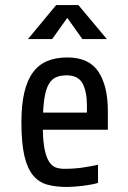

<svg xmlns="http://www.w3.org/2000/svg" viewBox="-20 -735 508 762"><path d="M150 -220Q151 -171 157.5 -140.5Q164 -110 175 -93Q186 -76 201 -70.5Q216 -65 235 -65Q277 -65 311.5 -70.5Q346 -76 369 -81V-9Q345 -2 308.5 2.5Q272 7 245 7Q202 7 168.5 -2Q135 -11 112 -38Q89 -65 77 -115.5Q65 -166 65 -250Q65 -319 76.5 -368Q88 -417 111 -448Q134 -479 168 -493Q202 -507 247 -507Q333 -507 370.5 -450.5Q408 -394 408 -295V-220ZM245 -436Q221 -436 204 -429Q187 -422 176 -405Q165 -388 159 -359.5Q153 -331 151 -288H325V-315Q325 -372 307.5 -404Q290 -436 245 -436ZM307 -580 247 -664 187 -580H91L203 -715H291L404 -580Z"/></svg>

Font: Share
Style: Regular
Weight: 400
Designer: Ralph du Carrois
Version: Version 1.002